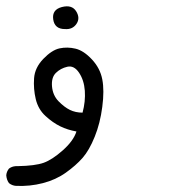

<svg xmlns="http://www.w3.org/2000/svg" viewBox="-26 -278 546 617"><path d="M25.4 319.3Q12.7 318.4 2.9 310.5Q-4.9 299.8 -5.9 285.2Q-4.9 273.4 2.9 263.7Q14.6 254.9 31.2 255.9Q86.9 254.9 114.3 245.1Q141.6 235.4 175.8 205.1Q210 174.8 219.7 144.5Q191.4 139.6 167.5 127.9Q143.6 116.2 120.1 94.7Q96.7 73.2 88.9 40.5Q81.1 7.8 83.5 -26.4Q85.9 -60.5 113.3 -88.9Q140.6 -117.2 165.5 -122.6Q190.4 -127.9 216.8 -121.6Q243.2 -115.2 269.5 -86.9Q295.9 -58.6 302.7 -22.9Q309.6 12.7 302.7 65.4Q295.9 118.2 278.3 161.6Q260.7 205.1 239.3 229.5Q217.8 253.9 185.5 276.9Q153.3 299.8 111.8 310.5Q70.3 321.3 25.4 319.3ZM239.3 84Q249 47.9 246.6 13.7Q244.1 -20.5 228 -44.4Q211.9 -68.4 190.4 -63.5Q168.9 -58.6 153.8 -43.9Q138.7 -29.3 141.1 -0.5Q143.6 28.3 162.1 47.4Q180.7 66.4 198.7 75.2Q216.8 84 239.3 84ZM182.6 -184.6Q149.4 -184.6 145 -215.8Q140.6 -247.1 172.9 -255.4Q205.1 -263.7 218.8 -241.7Q232.4 -219.7 219.7 -201.2Q207 -182.6 182.6 -184.6Z"/></svg>

Font: JasonHandwriting4
Style: Regular
Weight: 400
Version: Version 1.01.21